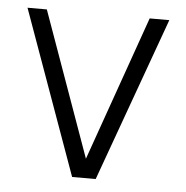

<svg xmlns="http://www.w3.org/2000/svg" viewBox="-43 -543 567 584"><g transform="rotate(5 241.0 -250.5)"><path d="M18 -501 198 0H270L451 -501H391L235 -59L77 -501Z"/></g></svg>

Font: AdventPro_ExpandedRegular
Style: ExpandedRegular
Weight: 400
Width: 7
Designer: VivaRado, Andreas Kalpakidis
Foundry: VivaRado, Andreas Kalpakidis
Version: Version 3.000